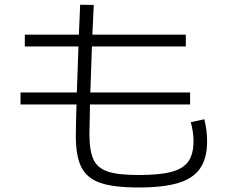

<svg xmlns="http://www.w3.org/2000/svg" viewBox="-20 -789 978 827"><path d="M306.6 -203.1Q306.6 -246.1 309.6 -338.9H68.4V-390.6H311L317.9 -588.9H86.9V-639.6H319.8L325.2 -768.6L383.8 -767.6L377.9 -639.6H780.3V-588.9H376L369.1 -390.6H798.8V-338.9H367.7Q365.2 -244.6 365.2 -211.9Q365.2 -138.7 382.8 -101.6Q400.4 -64.5 444.8 -49.8Q489.3 -35.2 577.1 -35.2Q668 -35.2 718.8 -48.8Q769.5 -62.5 791.5 -94Q813.5 -125.5 813.5 -181.6Q813.5 -201.2 810.3 -222.9Q807.1 -244.6 801.8 -262.7L860.4 -275.4Q872.1 -224.1 872.1 -180.7Q872.1 -107.9 842.5 -64.5Q813 -21 748.8 -1.2Q684.6 18.6 577.1 18.6Q469.7 18.6 412.4 -1.2Q355 -21 330.8 -68.1Q306.6 -115.2 306.6 -203.1Z"/></svg>

Font: Pretendard Light
Style: Regular
Weight: 300
Designer: Base glyphs from Inter by Rasmus Andersson; Hangeul glyphs from Noto Sans CJK(Source Han Sans) by Jang Soo-young and Kan
Foundry: Kil Hyung-jin
Version: Version 1.309